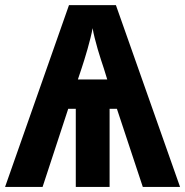

<svg xmlns="http://www.w3.org/2000/svg" viewBox="-20 -737 730 757"><path d="M543 0 440.9 -308.1H412.1V0H278.8V-308.1H249L147.9 0H0L252 -716.8H437L689.9 0ZM287.1 -423.8H402.8L389.2 -467.8Q384.8 -481 378.2 -501Q371.6 -521 365.2 -543.2Q358.9 -565.4 353.3 -587.4Q347.7 -609.4 345.2 -626Q342.3 -609.9 336.9 -587.9Q331.5 -565.9 325 -543.2Q318.4 -520.5 312.3 -500.5Q306.2 -480.5 301.8 -467.8Z"/></svg>

Font: Droid Sans
Style: Bold
Weight: 700
Foundry: Ascender Corporation
Version: Version 1.00 build 112